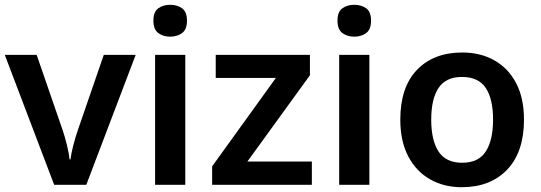

<svg xmlns="http://www.w3.org/2000/svg" viewBox="-20 -771 2255 801"><path d="M206 0 0 -542H133L241 -229Q251 -200 259.5 -165Q268 -130 270 -106H274Q277 -131 286 -165.5Q295 -200 305 -229L413 -542H546L340 0Z M690 -751Q719 -751 739.5 -736.5Q760 -722 760 -685Q760 -648 739.5 -633Q719 -618 690 -618Q661 -618 640.5 -633Q620 -648 620 -685Q620 -722 640.5 -736.5Q661 -751 690 -751ZM753 -542V0H627V-542Z M1281 0H865V-77L1131 -446H880V-542H1273V-457L1012 -97H1281Z M1458 -751Q1487 -751 1507.5 -736.5Q1528 -722 1528 -685Q1528 -648 1507.5 -633Q1487 -618 1458 -618Q1429 -618 1408.5 -633Q1388 -648 1388 -685Q1388 -722 1408.5 -736.5Q1429 -751 1458 -751ZM1521 -542V0H1395V-542Z M2166 -272Q2166 -137 2096 -63.5Q2026 10 1906 10Q1832 10 1774 -23Q1716 -56 1683 -119Q1650 -182 1650 -272Q1650 -407 1719.5 -479.5Q1789 -552 1909 -552Q1984 -552 2042 -519.5Q2100 -487 2133 -424.5Q2166 -362 2166 -272ZM1779 -272Q1779 -186 1809.5 -139Q1840 -92 1908 -92Q1976 -92 2006.5 -139Q2037 -186 2037 -272Q2037 -358 2006.5 -404Q1976 -450 1907 -450Q1840 -450 1809.5 -404Q1779 -358 1779 -272Z"/></svg>

Font: Noto Sans Tamil SemiBold
Style: Regular
Weight: 600
Designer: Jelle Bosma - Monotype Design Team
Foundry: Monotype Imaging Inc.
Version: Version 2.004; ttfautohint (v1.8.4.7-5d5b)